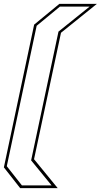

<svg xmlns="http://www.w3.org/2000/svg" viewBox="-23 -770 520 990"><path d="M81 200 -3 93 153 -643 283 -750H476.5L291.5 -601L152.5 51L274.5 200ZM90 186H243L137.5 57L278.5 -607L439 -736H286L166 -637L12 87Z"/></svg>

Font: Tourney Thin Thin
Style: Italic
Weight: 250
Italic angle: -12°
Version: Version 1.015